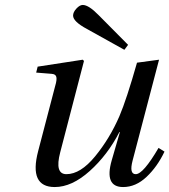

<svg xmlns="http://www.w3.org/2000/svg" viewBox="-20 -743 684 775"><path d="M275 -680Q275 -694 288.5 -708.5Q302 -723 314 -723Q338 -723 378 -682L497 -562L482 -542L331 -626Q275 -656 275 -680ZM126 -450 132 -474 314 -502 319 -497 223 -128Q200 -40 248 -40Q305 -40 364 -112Q423 -184 462 -274Q491 -342 533 -490L622 -502L515 -94Q501 -40 528 -40Q558 -40 620 -146L644 -131Q615 -70 571.5 -29Q528 12 477 12Q400 12 431 -96L464 -210H462Q414 -117 342 -52.5Q270 12 201 12Q96 12 134 -133L203 -397Q210 -420 207.5 -432Q205 -444 188 -445Z"/></svg>

Font: Lingua Franca
Style: Italic
Weight: 400
Italic angle: -13°
Version: Version 1.19